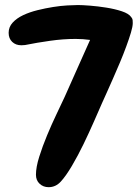

<svg xmlns="http://www.w3.org/2000/svg" viewBox="-20 -737 562 769"><path d="M511.7 -644.5Q511.7 -630.9 504.4 -606.4Q497.1 -582 485.8 -551.3Q474.6 -520.5 460.4 -486.8Q446.3 -453.1 432.6 -422.4Q418.9 -391.6 407.2 -365.2Q395.5 -338.9 388.7 -324.2Q376 -294.9 356.4 -250.5Q336.9 -206.1 314.5 -159.7Q292 -113.3 268.1 -72.8Q244.1 -32.2 223.6 -9.8Q203.1 12.7 174.8 12.7Q153.3 12.7 138.7 -1Q124 -14.6 124 -37.1Q124 -67.4 137.2 -109.4Q150.4 -151.4 168.5 -194.8Q186.5 -238.3 206.1 -279.3Q225.6 -320.3 239.3 -349.6Q264.6 -407.2 290 -463.4Q315.4 -519.5 340.8 -577.1Q327.1 -579.1 312 -580.1Q296.9 -581.1 283.2 -581.1Q233.4 -581.1 181.2 -573.7Q128.9 -566.4 80.1 -556.6Q75.2 -555.7 65.4 -555.7Q43 -555.7 28.8 -569.3Q14.6 -583 14.6 -605.5Q14.6 -628.9 30.8 -646.5Q46.9 -664.1 72.8 -676.3Q98.6 -688.5 130.4 -696.3Q162.1 -704.1 192.9 -709Q223.6 -713.9 250 -715.3Q276.4 -716.8 292 -716.8Q308.6 -716.8 340.3 -714.4Q372.1 -711.9 405.8 -706.5Q439.5 -701.2 467.8 -691.9Q496.1 -682.6 505.9 -668Q510.7 -662.1 511.2 -656.7Q511.7 -651.4 511.7 -644.5Z"/></svg>

Font: Chewy
Style: Regular
Weight: 400
Version: Version 1.001